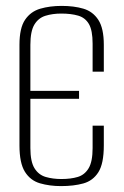

<svg xmlns="http://www.w3.org/2000/svg" viewBox="-20 -619 419 651"><path d="M187 12Q148 12 115.5 2.5Q83 -7 64.5 -36.5Q46 -66 46 -126V-467Q46 -524 65 -552Q84 -580 116.5 -589.5Q149 -599 189 -599Q231 -599 263 -589.5Q295 -580 313.5 -551.5Q332 -523 332 -467V-376H294V-471Q294 -516 281.5 -537.5Q269 -559 245 -566Q221 -573 188 -573Q158 -573 134 -565.5Q110 -558 96.5 -535.5Q83 -513 83 -467V-311H248V-284H83V-117Q83 -71 97 -48.5Q111 -26 135 -19Q159 -12 188 -12Q220 -12 243.5 -19Q267 -26 280.5 -48.5Q294 -71 294 -117V-193H332V-126Q332 -64 313.5 -35Q295 -6 262.5 3Q230 12 187 12Z"/></svg>

Font: Alumni Sans ExtraLight
Style: Regular
Weight: 250
Version: Version 1.018